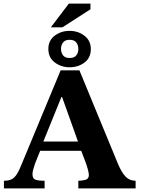

<svg xmlns="http://www.w3.org/2000/svg" viewBox="-20 -1056 789 1076"><path d="M230 0H2V-43Q28 -43 44.5 -51Q61 -59 74.5 -80Q88 -101 103 -140L320 -662H425L641 -138Q661 -90 683.5 -66.5Q706 -43 740 -43V0H419V-43Q438 -43 458 -48Q478 -53 478 -75Q478 -86 472 -108Q466 -130 458 -151L435 -211H205L176 -138Q172 -125 167 -109Q162 -93 162 -80Q162 -56 177.5 -49.5Q193 -43 230 -43ZM223 -263H417L328 -512H324ZM370 -679Q323 -679 287 -706Q251 -733 251 -782Q251 -829 286.5 -856Q322 -883 370 -883Q418 -883 453.5 -855.5Q489 -828 489 -781Q489 -732 453.5 -705.5Q418 -679 370 -679ZM370 -731Q396 -731 407.5 -745.5Q419 -760 419 -782Q419 -803 407.5 -818Q396 -833 370 -833Q345 -833 333.5 -818Q322 -803 322 -782Q322 -760 333.5 -745.5Q345 -731 370 -731ZM330 -903H265L366 -1036H487V-1004Z"/></svg>

Font: STIX Two Text
Style: Bold
Weight: 700
Designer: Ross Mills, John Hudson & Paul Hanslow, Tiro Typeworks Ltd; with prior portions MicroPress Inc., and Coen Hoffman.
Foundry: Tiro Typeworks Ltd
Version: Version 2.13 b171